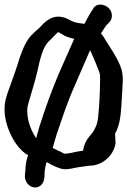

<svg xmlns="http://www.w3.org/2000/svg" viewBox="-22 -740 561 846"><path d="M487 -108V-112C487 -127 485 -142 485 -150V-151C506 -188 510 -232 513 -277C514 -299 519 -366 519 -390C519 -423 511 -446 499 -470C486 -496 467 -526 451 -551C441 -565 436 -578 423 -593C432 -606 440 -621 449 -631L458 -640C467 -648 471 -659 471 -672C471 -700 445 -720 419 -720C406 -720 396 -713 389 -704V-702C375 -682 364 -662 350 -635C340 -637 328 -637 318 -640H316C302 -642 284 -653 265 -662H262C213 -679 177 -646 157 -623L147 -613C141 -608 133 -602 127 -595C92 -565 78 -521 64 -484V-483C51 -440 33 -389 17 -346C8 -321 -2 -295 -2 -258C-2 -222 8 -186 20 -159C35 -123 64 -76 102 -56C94 -37 91 -14 90 6L88 30C84 56 104 86 133 86C151 86 172 73 174 38L175 13C176 3 179 -9 183 -26C198 -18 218 -6 240 1C265 10 288 4 306 0C323 -4 348 -6 373 -10C428 -10 478 -53 487 -108ZM98 -252C98 -261 99 -269 101 -277C113 -322 130 -371 142 -423C156 -487 167 -532 193 -558C207 -570 221 -587 233 -598H236L250 -590C268 -578 286 -573 305 -569C283 -519 259 -464 236 -413C204 -337 177 -262 151 -180L137 -131C118 -160 98 -204 98 -252ZM210 -88 226 -143C252 -220 277 -296 308 -364C330 -414 353 -468 375 -519C387 -493 400 -463 410 -437C418 -415 419 -417 419 -394C419 -345 416 -274 411 -231V-229C409 -198 399 -176 387 -157C380 -146 350 -123 344 -76C328 -74 306 -70 290 -66L270 -63C260 -61 255 -66 241 -74L240 -73C230 -79 220 -83 210 -88Z"/></svg>

Font: Stray Cat
Style: ExBlkCn
Weight: 1000
Version: Version 1.0